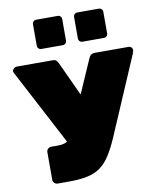

<svg xmlns="http://www.w3.org/2000/svg" viewBox="-100 -1022 903 1099"><g transform="rotate(-10 351.5 -472.5)"><path d="M145 0Q134 0 126 -8Q118 -16 118 -27V-187Q118 -198 126 -206Q134 -214 145 -214H186Q208 -214 223.5 -219.5Q239 -225 250.5 -236.5Q262 -248 270 -267L449 -676Q454 -688 462.5 -694Q471 -700 483 -700H680Q690 -700 696.5 -693.5Q703 -687 703 -679Q703 -674 701 -667.5Q699 -661 697 -656L503 -204Q477 -144 451.5 -104.5Q426 -65 394.5 -42Q363 -19 318.5 -9.5Q274 0 210 0ZM260 -188 7 -669Q5 -673 5 -676Q5 -685 13 -692.5Q21 -700 31 -700H240Q253 -700 260 -693.5Q267 -687 272 -676L386 -429ZM426 -775Q416 -775 409.5 -781.5Q403 -788 403 -798V-922Q403 -932 409.5 -938.5Q416 -945 426 -945H550Q560 -945 566.5 -938.5Q573 -932 573 -922V-798Q573 -788 566.5 -781.5Q560 -775 550 -775ZM187 -775Q177 -775 170.5 -781.5Q164 -788 164 -798V-922Q164 -932 170.5 -938.5Q177 -945 187 -945H311Q321 -945 327.5 -938.5Q334 -932 334 -922V-798Q334 -788 327.5 -781.5Q321 -775 311 -775Z"/></g></svg>

Font: Rubik Light Black
Style: Regular
Weight: 900
Version: Version 2.104